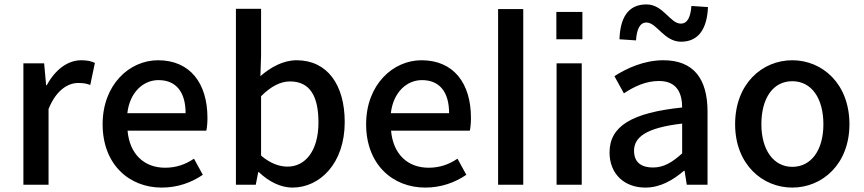

<svg xmlns="http://www.w3.org/2000/svg" viewBox="-20 -837 3917 870"><path d="M86 0H200V-343C235 -430 289 -461 334 -461C357 -461 370 -459 389 -452L410 -552C393 -560 375 -564 348 -564C288 -564 231 -523 192 -451H189L180 -550H86Z M713 13C785 13 848 -10 899 -45L859 -118C819 -91 777 -77 728 -77C632 -77 567 -140 558 -245H915C918 -260 920 -279 920 -303C920 -459 842 -564 696 -564C567 -564 445 -454 445 -274C445 -93 564 13 713 13ZM557 -324C568 -420 630 -474 698 -474C778 -474 821 -420 821 -324Z M1305 13C1429 13 1542 -96 1542 -284C1542 -453 1463 -564 1324 -564C1264 -564 1207 -533 1160 -492L1163 -586V-797H1049V0H1139L1150 -57H1153C1200 -12 1254 13 1305 13ZM1283 -82C1248 -82 1206 -95 1163 -132V-401C1208 -446 1251 -468 1294 -468C1386 -468 1423 -399 1423 -282C1423 -153 1363 -82 1283 -82Z M1907 13C1979 13 2042 -10 2093 -45L2053 -118C2013 -91 1971 -77 1922 -77C1826 -77 1761 -140 1752 -245H2109C2112 -260 2114 -279 2114 -303C2114 -459 2036 -564 1890 -564C1761 -564 1639 -454 1639 -274C1639 -93 1758 13 1907 13ZM1751 -324C1762 -420 1824 -474 1892 -474C1972 -474 2015 -420 2015 -324Z M2237 0H2351V-796H2237Z M2501 -783V-659H2619V-783ZM2616 0V-550H2502V0Z M3066 -648C3147 -648 3184 -709 3188 -805L3113 -810C3109 -761 3096 -730 3065 -730C3016 -730 2986 -817 2909 -817C2825 -817 2790 -755 2787 -659L2862 -654C2865 -705 2880 -735 2909 -735C2956 -735 2989 -648 3066 -648ZM2904 13C2972 13 3028 -20 3079 -63H3082L3092 0H3186V-331C3186 -480 3123 -564 2986 -564C2898 -564 2821 -528 2764 -492L2807 -414C2854 -445 2906 -470 2966 -470C3047 -470 3071 -415 3071 -350C2842 -326 2742 -265 2742 -146C2742 -49 2809 13 2904 13ZM2939 -78C2890 -78 2853 -98 2853 -154C2853 -215 2907 -258 3071 -277V-142C3026 -101 2987 -78 2939 -78Z M3570 13C3706 13 3829 -93 3829 -274C3829 -458 3706 -564 3570 -564C3434 -564 3311 -458 3311 -274C3311 -93 3434 13 3570 13ZM3570 -81C3485 -81 3430 -158 3430 -274C3430 -391 3482 -469 3570 -469C3658 -469 3711 -391 3711 -274C3711 -158 3657 -81 3570 -81Z"/></svg>

Font: Spoqa Han Sans Neo Medium
Style: Regular
Weight: 500
Designer: [Spoqa Han Sans Neo] Dong-huui Kim  Younghwa Kang  Yujin Lee  [Noto Sans] Ryoko NISHIZUKA  (kana & ideographs); Paul D. 
Foundry: Spoqa (http://www.spoqa-han-sans.com)
Version: Version 1.000